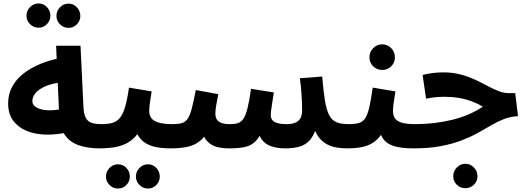

<svg xmlns="http://www.w3.org/2000/svg" viewBox="-20 -852 3037 1109"><path d="M556 5Q485 5 433.5 -13.5Q382 -32 354 -73.5Q326 -115 322 -185L304 -588H445L462 -234Q464 -193 475.5 -171.5Q487 -150 509 -142.5Q531 -135 566 -135Q604 -135 620 -115.5Q636 -96 636 -67Q636 -36 615.5 -15.5Q595 5 556 5ZM373 -88Q306 -73 244 -74.5Q182 -76 133 -96.5Q84 -117 55.5 -156Q27 -195 27 -255Q27 -308 50.5 -351.5Q74 -395 116.5 -428Q159 -461 216 -484Q273 -507 340 -519L354 -377Q311 -375 276.5 -365.5Q242 -356 217.5 -341Q193 -326 180 -307.5Q167 -289 167 -268Q167 -251 179 -240Q191 -229 211 -222.5Q231 -216 257 -215Q283 -214 310.5 -218Q338 -222 365 -231ZM376 -691Q347 -691 326.5 -711.5Q306 -732 306 -760Q306 -789 326.5 -810Q347 -831 376 -831Q404 -831 424 -810Q444 -789 444 -760Q444 -732 424 -711.5Q404 -691 376 -691ZM203 -692Q174 -692 153.5 -712.5Q133 -733 133 -761Q133 -790 153.5 -811Q174 -832 203 -832Q231 -832 251 -811Q271 -790 271 -761Q271 -733 251 -712.5Q231 -692 203 -692Z M556 5 566 -135Q602 -135 628 -142Q654 -149 672 -170.5Q690 -192 702.5 -234Q715 -276 725 -346L856 -324Q854 -309 850.5 -289Q847 -269 844.5 -248.5Q842 -228 842 -210Q842 -192 849 -178Q856 -164 871.5 -154.5Q887 -145 912.5 -140Q938 -135 975 -135Q1013 -135 1029 -115.5Q1045 -96 1045 -67Q1045 -36 1024.5 -15.5Q1004 5 965 5Q920 5 883.5 -2Q847 -9 820.5 -25.5Q794 -42 777.5 -69.5Q761 -97 757 -137H805Q787 -89 759.5 -60.5Q732 -32 698 -18Q664 -4 627.5 0.5Q591 5 556 5ZM835 237Q806 237 785.5 216.5Q765 196 765 168Q765 139 785.5 118Q806 97 835 97Q863 97 883 118Q903 139 903 168Q903 196 883 216.5Q863 237 835 237ZM662 237Q633 237 612.5 216.5Q592 196 592 168Q592 139 612.5 118Q633 97 662 97Q690 97 710 118Q730 139 730 168Q730 196 710 216.5Q690 237 662 237Z M965 5 975 -135Q1008 -135 1029 -140.5Q1050 -146 1063.5 -165.5Q1077 -185 1087.5 -224.5Q1098 -264 1111 -332L1241 -308Q1237 -286 1230.5 -253Q1224 -220 1224 -196Q1224 -177 1231.5 -163.5Q1239 -150 1257.5 -142.5Q1276 -135 1309 -135Q1335 -135 1353.5 -140.5Q1372 -146 1385.5 -165.5Q1399 -185 1409.5 -226.5Q1420 -268 1430 -339L1562 -318Q1558 -295 1554 -269Q1550 -243 1547 -221Q1544 -199 1544 -185Q1544 -172 1551.5 -160.5Q1559 -149 1579.5 -142Q1600 -135 1637 -135Q1682 -135 1703.5 -154.5Q1725 -174 1725 -214Q1725 -237 1724 -263.5Q1723 -290 1720.5 -323.5Q1718 -357 1712 -400L1841 -410Q1848 -324 1857 -270Q1866 -216 1881.5 -186.5Q1897 -157 1923.5 -146Q1950 -135 1993 -135Q2031 -135 2047.5 -115.5Q2064 -96 2064 -67Q2064 -36 2043.5 -15.5Q2023 5 1983 5Q1956 5 1927 0.5Q1898 -4 1871 -17.5Q1844 -31 1823 -57Q1802 -83 1790 -126L1808 -120Q1794 -70 1770 -43Q1746 -16 1711 -5.5Q1676 5 1627 5Q1582 5 1547 -7Q1512 -19 1491.5 -46.5Q1471 -74 1470 -121H1504Q1484 -65 1458 -38Q1432 -11 1395 -3Q1358 5 1302 5Q1268 5 1235 -2.5Q1202 -10 1176 -37.5Q1150 -65 1138 -125L1192 -127Q1171 -68 1137.5 -40Q1104 -12 1061 -3.5Q1018 5 965 5Z M1984 5 1994 -135Q2032 -135 2054.5 -142Q2077 -149 2090.5 -170.5Q2104 -192 2113.5 -234Q2123 -276 2133 -346L2264 -324Q2262 -309 2258.5 -289Q2255 -269 2252.5 -248.5Q2250 -228 2250 -210Q2250 -186 2260.5 -169.5Q2271 -153 2298.5 -144Q2326 -135 2378 -135Q2416 -135 2432 -115.5Q2448 -96 2448 -67Q2448 -36 2427.5 -15.5Q2407 5 2368 5Q2299 5 2256 -8Q2213 -21 2192 -52Q2171 -83 2165 -137H2213Q2195 -89 2171 -60.5Q2147 -32 2117 -18Q2087 -4 2053.5 0.5Q2020 5 1984 5ZM2188 -448Q2157 -448 2135.5 -469Q2114 -490 2114 -521Q2114 -552 2135.5 -574Q2157 -596 2188 -596Q2218 -596 2239.5 -574Q2261 -552 2261 -521Q2261 -490 2239.5 -469Q2218 -448 2188 -448Z M2368 5 2378 -135Q2432 -135 2485 -141Q2538 -147 2588 -159Q2638 -171 2683.5 -190Q2729 -209 2769 -236Q2739 -254 2704 -267Q2669 -280 2629.5 -286.5Q2590 -293 2546 -293Q2530 -293 2512.5 -292Q2495 -291 2477 -288.5Q2459 -286 2441 -282L2421 -419Q2450 -427 2482.5 -430.5Q2515 -434 2540 -434Q2594 -434 2639.5 -422Q2685 -410 2723.5 -392Q2762 -374 2795.5 -356Q2829 -338 2859.5 -326Q2890 -314 2919 -314H2956L2972 -181Q2929 -179 2891.5 -164.5Q2854 -150 2817.5 -128.5Q2781 -107 2739.5 -84Q2698 -61 2646 -41Q2594 -21 2526 -8Q2458 5 2368 5ZM2668 235Q2639 235 2618.5 215Q2598 195 2598 166Q2598 137 2618.5 115.5Q2639 94 2668 94Q2697 94 2717.5 115.5Q2738 137 2738 166Q2738 195 2717.5 215Q2697 235 2668 235Z"/></svg>

Font: Noto Sans
Style: Bold
Weight: 700
Designer: Monotype Design Team
Foundry: Monotype Imaging Inc.
Version: Version 2.000;GOOG;noto-source:20170915:90ef993387c0; ttfaut